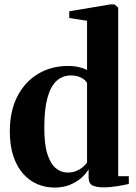

<svg xmlns="http://www.w3.org/2000/svg" viewBox="-20 -838 616 869"><path d="M227.5 11Q186.5 11 150 -4.2Q113.5 -19.5 85.2 -51Q57 -82.5 40.8 -130.2Q24.5 -178 24.5 -243Q24.5 -336 58.8 -402.2Q93 -468.5 152.8 -504Q212.5 -539.5 288.5 -539.5Q315 -539.5 338 -534Q361 -528.5 374 -521.5V-744L293.5 -756.5V-787L479.5 -818H498L515 -803.5V-40.5H563V-5.5Q545 -1 511.8 4.5Q478.5 10 446.5 10Q417.5 10 399.2 1.5Q381 -7 381 -36.5V-72Q369.5 -51.5 347.8 -32.5Q326 -13.5 295.5 -1.2Q265 11 227.5 11ZM286 -57Q307.5 -57 324.8 -64Q342 -71 354.5 -81.5Q367 -92 374 -102.5V-462.5Q366 -477.5 346.2 -487Q326.5 -496.5 301 -496.5Q262 -496.5 235.2 -471.2Q208.5 -446 194.5 -394.2Q180.5 -342.5 180.5 -262Q180 -186.5 194.2 -141.5Q208.5 -96.5 232.5 -76.8Q256.5 -57 286 -57Z"/></svg>

Font: Merriweather 96pt
Style: Bold
Weight: 700
Version: Version 2.100